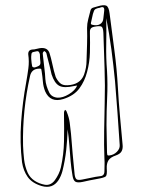

<svg xmlns="http://www.w3.org/2000/svg" viewBox="-20 -638 620 741"><path d="M241 -139Q240 -99 235.5 -58.5Q231 -18 221 22Q216 41 206 57Q183 92 141 80Q104 69 87 45Q70 21 65 -12Q56 -89 61.5 -166.5Q67 -244 81 -320Q86 -348 89.5 -374.5Q93 -401 89 -428Q88 -446 106 -447Q113 -447 119.5 -449Q126 -451 133 -452Q165 -457 172 -430Q177 -414 180.5 -397.5Q184 -381 188 -365Q190 -359 191.5 -353Q193 -347 195 -341Q201 -328 211 -318Q221 -308 240 -309Q289 -311 304 -349Q309 -363 311.5 -376.5Q314 -390 314 -404Q315 -436 316 -467.5Q317 -499 316 -530Q316 -547 320.5 -564Q325 -581 329 -597Q331 -606 339.5 -608.5Q348 -611 355 -613Q381 -621 390.5 -616Q400 -611 403 -586Q412 -515 421.5 -443.5Q431 -372 435 -300Q438 -245 443 -190.5Q448 -136 453 -81Q455 -65 449.5 -54.5Q444 -44 427 -38Q406 -31 398.5 -19Q391 -7 392 12Q394 38 388 43Q382 48 353 53Q340 55 326.5 58Q313 61 299 64Q280 68 271.5 63.5Q263 59 260 41Q255 12 252.5 -16.5Q250 -45 248 -74Q247 -91 245 -107Q243 -123 241 -139ZM365 -608Q357 -607 350.5 -604Q344 -601 342 -594Q338 -584 336 -572.5Q334 -561 331 -550Q329 -543 338 -542Q355 -538 366.5 -545Q378 -552 379 -568Q380 -575 380.5 -581.5Q381 -588 382 -595Q385 -617 365 -608ZM390 -568Q391 -518 390 -466.5Q389 -415 393 -365Q396 -313 393.5 -261Q391 -209 391 -156Q392 -129 392 -102.5Q392 -76 393 -49Q393 -45 394 -41Q395 -37 402 -38Q419 -40 431 -52Q443 -64 442 -78Q438 -140 433.5 -201.5Q429 -263 424 -324Q418 -386 410 -446.5Q402 -507 390 -568ZM231 -214Q236 -212 238 -205Q246 -186 249 -165Q252 -144 254 -122Q257 -83 260.5 -43.5Q264 -4 268 35Q270 50 275.5 54Q281 58 297 55Q314 52 331.5 48Q349 44 366 42Q383 41 383 23Q383 11 383.5 -1Q384 -13 383 -26Q381 -79 382 -133Q383 -187 384 -240Q386 -308 383.5 -376Q381 -444 379 -511Q378 -531 372 -535Q366 -539 345 -535Q333 -533 329.5 -526.5Q326 -520 327 -510Q328 -473 327 -435Q326 -397 316 -360Q307 -325 286.5 -297Q266 -269 225 -256Q174 -240 154 -286Q147 -304 145.5 -323Q144 -342 141 -361Q140 -366 139.5 -370Q139 -374 130 -373Q102 -372 96 -345Q66 -211 69 -76Q70 -49 73 -22.5Q76 4 87 29Q96 48 113.5 59.5Q131 71 153 75Q165 77 175 72Q185 67 192 57Q200 46 206 33.5Q212 21 215 8Q226 -42 227 -92Q228 -142 227 -192Q227 -197 227 -203Q227 -209 231 -214ZM151 -441Q145 -437 145 -431.5Q145 -426 146 -421Q148 -399 151 -377Q154 -355 155 -333Q156 -319 160 -306Q164 -293 170 -281Q179 -263 202 -261Q222 -260 246 -274.5Q270 -289 278 -308Q274 -307 271.5 -307Q269 -307 266 -306Q227 -297 208.5 -307Q190 -317 179 -351Q175 -368 171 -385.5Q167 -403 162 -420Q161 -425 159.5 -431Q158 -437 151 -441ZM134 -428Q131 -443 121 -440Q114 -439 107.5 -437Q101 -435 101 -426Q100 -419 100.5 -411Q101 -403 102 -395Q103 -389 104 -383Q105 -377 115 -378Q123 -380 130 -384Q137 -388 136 -398Q135 -406 134.5 -414Q134 -422 134 -428Z"/></svg>

Font: Rock 3D
Style: Regular
Weight: 400
Version: Version 1.000